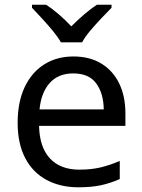

<svg xmlns="http://www.w3.org/2000/svg" viewBox="-20 -786 604 816"><path d="M292 -546Q361 -546 410.5 -516Q460 -486 486.5 -431.5Q513 -377 513 -304V-251H146Q148 -160 192.5 -112.5Q237 -65 317 -65Q368 -65 407.5 -74.5Q447 -84 489 -102V-25Q448 -7 408 1.5Q368 10 313 10Q237 10 178.5 -21Q120 -52 87.5 -113.5Q55 -175 55 -264Q55 -352 84.5 -415Q114 -478 167.5 -512Q221 -546 292 -546ZM291 -474Q228 -474 191.5 -433.5Q155 -393 148 -321H421Q420 -389 389 -431.5Q358 -474 291 -474ZM239 -606Q226 -629 204 -655.5Q182 -682 158 -708Q134 -734 116 -753V-766H176Q202 -749 230 -725Q258 -701 283 -674Q310 -701 338 -725Q366 -749 392 -766H454V-753Q435 -734 410.5 -708Q386 -682 363.5 -655.5Q341 -629 329 -606Z"/></svg>

Font: Noto Sans Old Persian
Style: Regular
Weight: 400
Designer: Monotype Design Team
Foundry: Monotype Imaging Inc.
Version: Version 2.001; ttfautohint (v1.8.4.7-5d5b)